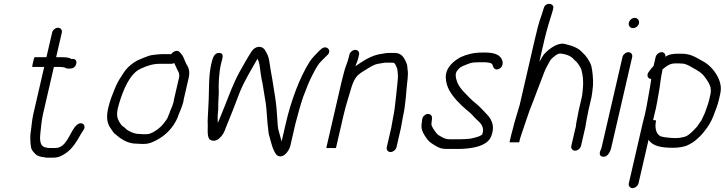

<svg xmlns="http://www.w3.org/2000/svg" viewBox="-20 -756 3737 990"><path d="M248.8 -588 219.4 -461H159.4C156.8 -461 153.8 -452.7 150.7 -436C146.1 -419.3 145.2 -411 147.9 -411H207.9L151.6 -167C145.3 -139.8 143.3 -110.7 139.9 -86L136.8 -64C135.3 -40.8 136.7 -12.3 140.6 6C143.3 20.3 159.5 36.3 170.6 45C185.2 52.4 200.5 54.4 220.8 57H254.8C264.8 57 274.1 55.7 282.8 53C319.6 39.5 347.7 13.9 369.4 -19C384.2 -39.3 395.1 -64.4 409.4 -84C420.1 -97.6 416.2 -112.4 407.1 -117.5C390 -127.2 374.4 -111.6 365.1 -100C338.7 -66.5 320.1 7 266.4 7H233.4C230.2 6.3 226.9 6 223.6 6C218.6 4.7 214.2 3.7 210.3 3C208.3 3 206.8 2.3 205.8 1C185.2 -8.1 184.8 -41.7 188.2 -70C192.3 -101.9 193.5 -131.9 201.6 -167L257.9 -411H286.9C292.3 -411 308.6 -409.6 313.2 -408C323.2 -401.8 332.3 -401.2 345 -403C377.1 -403 386.2 -455.2 353.4 -452H346.4C340.2 -460 313.2 -461 298.4 -461H269.4L298.8 -588C301.9 -601.5 292.6 -613 279 -613C265.4 -613 251.9 -601.5 248.8 -588Z M863.1 -477H816.1C802.9 -477 782.7 -474.2 771.2 -473C752.6 -471.3 742 -466 723 -459L694.2 -447C665.5 -433.4 637.6 -410.2 619.7 -384C603.5 -360.1 590.1 -339.8 576.6 -310C561.8 -273.7 547.6 -240.7 537.9 -199C526.4 -149.2 532.9 -117.2 552.2 -92C560.3 -81.5 565.2 -68.9 577.3 -62C584.2 -57.2 591.8 -49.4 598.4 -45C622.2 -29.3 646.5 -15 688.5 -15C697.6 -14.3 704.6 -14 709.2 -14H723.2C748.5 -14 766 -22.5 787.2 -33.5C833 -57.1 872.7 -96.3 895.4 -149L901.1 -165C907.7 -178.7 921.8 -215.5 925.6 -232C925.7 -235.3 926.2 -239 927.1 -243L953 -355C960.6 -388.3 952.1 -409.6 939.8 -428C929.9 -447.1 928 -464.4 912.8 -480L905.7 -488C894.1 -500.3 872 -491.1 863.1 -477ZM872 -221C868.4 -205.2 856.7 -185.1 853.9 -173C851.9 -167 849.7 -161.7 847.2 -157C846.3 -153 844.2 -148.3 841 -143C827.7 -123.3 814.5 -105.5 795 -91C778.8 -78.9 756.7 -64 734.8 -64H720.8C716.1 -64 709.5 -64.3 701 -65C677.2 -65 659.2 -72.8 644.7 -81L634.1 -87L625.9 -95C621.5 -99 616.7 -102.7 611.5 -106C604.7 -111.4 600.7 -120 595.3 -127C584.3 -145.4 579.9 -164.3 587.9 -199C589.8 -207 592 -215.3 594.7 -224C615.6 -293.1 649 -376.5 705.8 -402C736 -415.5 764.5 -427 804.6 -427H863.6C868.2 -427 873.2 -428.3 878.5 -431C884.4 -418.9 888.3 -408.3 894.4 -396C901.1 -385.3 907.4 -374.1 903 -355L877.1 -243C876 -238.3 875.3 -233.7 874.9 -229C874.3 -226.3 873 -225.2 872 -221Z M1069.7 -427.5C1054.9 -363.4 1058.7 -297 1056.1 -243C1054.3 -224.4 1055 -202.5 1053.2 -183L1051.6 -154C1051.2 -144 1050.9 -135.3 1050.6 -128C1053.6 -98.1 1045.5 -61 1059 -39C1073.3 -25.3 1097.2 -28.4 1112.2 -44C1129.7 -60.3 1135.8 -73 1144.9 -99C1170.3 -159.9 1192.2 -217.2 1217.3 -283C1243.7 -346 1276.7 -398.2 1307.6 -453C1312.9 -442.7 1315.1 -437.9 1318.2 -421C1322.7 -388.4 1325.9 -358.5 1333.5 -327C1339.7 -292.6 1344.5 -254.8 1350.8 -220C1356.5 -180.2 1356.8 -129.7 1362.8 -90C1363.8 -74 1365.7 -62.3 1368.7 -55C1377.8 -21.1 1385.7 16.5 1405.3 42C1434 68 1469.4 28.4 1477.2 -5L1503.5 -119C1509.3 -144.3 1534.5 -233 1543.1 -256C1557.7 -294.9 1574.6 -339.2 1593.3 -374L1607.3 -400C1614.6 -412.1 1619.9 -421.8 1627.5 -431L1640.7 -445C1646 -450.3 1651.6 -456 1657.7 -462L1668 -472C1693.8 -495.7 1662.9 -527.2 1636.1 -503L1626 -494C1608.8 -476 1591.4 -459.8 1577.3 -439C1524.9 -355.8 1481.1 -238.6 1453.5 -119L1432.2 -27C1429.8 -35.9 1426.9 -43.6 1424.5 -54L1418 -78C1411.6 -94.3 1411 -126.9 1409.4 -149L1406 -195C1402.2 -237.9 1396 -271.8 1389.8 -311L1384.1 -347C1377.6 -378.3 1373.9 -408.4 1368.6 -440C1364.2 -467.5 1357.9 -477.9 1346.7 -497C1331.1 -523.3 1295.5 -519.2 1277.4 -491C1261.1 -466.4 1231.9 -415.6 1216.3 -387C1177.5 -318.2 1145.3 -220.2 1112 -143L1103.2 -122C1102.1 -137.6 1102.3 -145.1 1102.6 -163L1105.3 -192C1105.6 -202 1105.7 -212.3 1105.5 -223C1105.8 -242 1107.9 -259.4 1108.2 -278C1106.4 -319.7 1108.1 -377.4 1119.6 -427C1125.5 -452.7 1138.6 -480.3 1112.5 -483C1084.1 -485.9 1076.2 -455.6 1069.7 -427.5Z M1781.4 -474 1778.9 -463C1771.7 -431.7 1760 -411.5 1751.8 -376C1747.9 -362 1744.3 -348 1741.1 -334L1662.6 6C1662.2 8 1670.4 8.3 1687.4 7C1703.7 8.3 1712.2 8 1712.6 6L1751.6 -163C1757.4 -187.8 1767.1 -223.8 1774.2 -245.5C1786.3 -282.6 1795.2 -328.7 1815.2 -356C1827.2 -374.1 1847.3 -384.7 1865.4 -396C1886.4 -409 1908.5 -424.8 1934.8 -428C1945.6 -429.1 1959.3 -433 1972 -433H2004C2017.8 -433 2019.5 -420.4 2024.7 -410C2030.6 -398.6 2028.4 -393.7 2030.7 -380C2033.5 -366 2030.8 -341.7 2029 -325C2024.4 -286.7 2021.9 -248.4 2016.5 -210L2013.9 -190C2012.2 -177.5 2010.4 -166.1 2007.3 -153C2006.6 -147 2005.5 -141 2004.2 -135C2001.2 -122.2 2000 -108.3 1997.2 -96L1974.3 3C1971.3 16.2 1980.3 28 1993.5 28C2006.7 28 2021.3 16.2 2024.3 3L2047.2 -96C2049.8 -107.6 2051.4 -123.2 2054.2 -135C2055.7 -141.7 2056.9 -148.3 2057.8 -155C2073.7 -224 2073.4 -285.9 2081.8 -350L2083.3 -374C2083.3 -382.7 2082.8 -390.3 2081.7 -397L2080.1 -412C2080 -420 2077.4 -429 2072.3 -439C2062.7 -460 2049.2 -483 2015.5 -483H1983.5C1975.5 -483 1966.9 -482 1957.8 -480C1923.3 -476.3 1895.7 -465.7 1869.1 -451C1852.1 -439.8 1828.3 -426.8 1812.6 -414C1814.3 -418.7 1815.4 -422 1815.9 -424C1821.8 -436.3 1825.2 -447.1 1828.9 -463L1831.4 -474C1834.5 -487.2 1825.4 -499 1812.2 -499C1799 -499 1784.5 -487.2 1781.4 -474Z M2351.8 -38H2297.8C2271.8 -38 2255.5 -51.2 2239.9 -60C2228 -69.3 2222.4 -81.4 2213.5 -93C2209.6 -100 2202.7 -111.2 2204.7 -120C2206 -129.6 2207 -138 2207.9 -147C2208.9 -167.4 2183.4 -177.5 2165.6 -158.5C2153.6 -145.7 2157.5 -132.2 2153.8 -116C2148.8 -83.7 2169.2 -58.1 2182.8 -38C2195.6 -21.4 2211.1 -13.1 2231.2 -1C2249.4 9.3 2262.6 12 2286.2 12H2340.2C2402.6 12 2495.5 1.7 2514.2 -57C2522.2 -79.2 2523.3 -96.6 2520.1 -113C2513 -150.9 2485 -170.6 2462.3 -196C2444.7 -215.7 2420.8 -231.2 2401.9 -251C2371.1 -283.9 2333.5 -312.7 2329.7 -367C2328.7 -386.5 2343.8 -400.4 2354.4 -409C2369.3 -418.1 2386.3 -423.2 2403.3 -430C2415.7 -434.5 2437.4 -435 2453.4 -435H2472.4C2489.9 -435 2518.6 -433.8 2520 -420C2523.3 -407.5 2532.1 -390.4 2553.6 -401C2571.3 -409.7 2574.3 -428 2570.3 -443C2561.1 -472.9 2529.9 -485 2484 -485H2465C2421.4 -485 2386.7 -475.5 2354.4 -461C2318.8 -441.5 2275.5 -405.8 2278.7 -354C2279.6 -330.4 2286.5 -309.6 2296.2 -291C2318.1 -252.4 2351 -219 2384.9 -190C2404.4 -175.2 2418.8 -160.1 2434 -143C2453.3 -124.7 2481.5 -105 2466.5 -63C2466.4 -62.3 2465.5 -61.3 2463.9 -60C2452.2 -53.6 2443.8 -50.1 2430.9 -47C2418.3 -44.6 2407.4 -40 2393.2 -40C2380.2 -38.7 2365.5 -38 2351.8 -38Z M2783.8 -714 2780.1 -702C2777.6 -694 2775.1 -686.3 2772.8 -679C2758.3 -641.3 2747.3 -594.6 2737.2 -551L2659.4 -214C2647.2 -170.3 2632.9 -129.7 2623.1 -87C2620.1 -77 2617.7 -68 2615.9 -60L2607.1 -22H2657.1L2661.5 -41C2662.7 -46.3 2665 -53.3 2668.3 -62C2676.1 -88.3 2684.4 -107 2693.6 -137C2703.6 -168.8 2716.6 -202.8 2728.8 -233C2738.1 -256.1 2762.7 -324 2771.9 -346C2781.1 -371.8 2790.3 -396.4 2802.5 -418C2809.2 -428.4 2814.6 -442.6 2822.1 -451C2831.2 -459.6 2851.7 -480 2868.8 -480C2901.5 -476.7 2926 -466.7 2940.4 -448C2948.8 -440.4 2956 -434.8 2962.1 -425C2968.1 -414.1 2975.9 -406.2 2978.7 -393C2985 -369.8 2988.6 -335.9 2986.1 -308C2984 -290 2984.1 -273.2 2979.4 -253L2963.9 -186C2960.9 -172.6 2955.9 -142.3 2952.8 -129C2949.6 -115.4 2950.8 -103.3 2945.8 -90L2925.9 -4C2922.9 9.2 2931.9 21 2945.2 21C2958.4 21 2972.9 9.2 2975.9 -4L2995.5 -89C2999.7 -101.5 2999.5 -114.9 3002.8 -129C3006 -142.9 3010.6 -171.6 3013.9 -186L3029.9 -255C3032.6 -267 3034.3 -285.9 3035.8 -298L3037.5 -314C3039.2 -348 3035.7 -387.1 3029 -416C3019.4 -444.3 3002.5 -467.9 2981.4 -487C2960 -510.5 2928.6 -520.8 2889.4 -530C2854.5 -536.8 2811.7 -503.6 2791.5 -483C2778.6 -470.7 2772.2 -454.3 2761.1 -438L2787.4 -552C2799.2 -603 2815.4 -654.3 2829.1 -698L2831.9 -710C2842.1 -740.7 2791.5 -747 2783.8 -714Z M3189.7 -462 3081.6 6C3081 8.7 3080.1 11.3 3078.8 14C3069.6 31.7 3069.6 47.4 3085.1 51.5C3110.4 58.2 3126.3 29 3131.6 6L3239.7 -462C3242.7 -475.2 3233.6 -487 3220.4 -487C3207.2 -487 3192.7 -475.2 3189.7 -462ZM3222.4 -638.5C3219 -623.7 3228.8 -611 3243.6 -611C3257.4 -611 3271.5 -621.6 3274.7 -635.5C3278.2 -650.6 3267.1 -664 3252.8 -664C3238.9 -664 3225.6 -652.4 3222.4 -638.5Z M3241.6 214C3254.8 214 3269.3 202.2 3272.4 189L3324.3 -36C3324.2 -35.3 3324.3 -34.7 3324.8 -34C3346.6 -2.3 3390.4 6 3450.6 6C3478.8 6 3510.6 1.5 3531.3 -10C3556.8 -22.6 3571.9 -36.1 3593.2 -57C3609.9 -74.1 3614.1 -83.1 3626.9 -99C3642.9 -121 3656.9 -150.9 3666.6 -180L3673.9 -199L3680.6 -219C3682.9 -226.3 3684.9 -233.3 3686.4 -240L3693.3 -270C3700.7 -301.9 3695.6 -324.9 3687.6 -345C3672.3 -383.9 3639.6 -422.9 3601 -442L3583.4 -452C3558.5 -466 3534.7 -479 3493.6 -479H3473.6C3452.2 -479 3426.6 -475.8 3410.9 -463C3412.6 -475.7 3405.2 -487 3391.4 -487C3378.2 -487 3363.7 -475.2 3360.7 -462L3350 -416C3340.2 -405.7 3332.8 -396.7 3324.9 -385C3311.6 -368.1 3320.7 -349 3337.6 -349C3337.3 -347.7 3337.2 -346 3337.4 -344C3335.8 -331.3 3333.6 -317.3 3330.7 -302C3322 -255.8 3315.8 -211.3 3305.1 -165C3301.2 -151 3297.7 -137.3 3294.6 -124L3222.4 189C3219.3 202.2 3228.4 214 3241.6 214ZM3347.6 -137 3353.9 -164C3366.7 -210.8 3372.7 -258.8 3381.2 -304C3385.5 -332.6 3387.6 -358 3394.1 -386C3394.5 -390.7 3395.1 -394.7 3395.9 -398C3399.3 -401.3 3403 -404.3 3407 -407C3422.7 -419.8 3438.5 -429 3462 -429H3482C3488 -429 3494 -428.7 3499.8 -428C3505.1 -428 3509.9 -427 3514.1 -425C3527.6 -420.6 3539.2 -414.3 3551 -407C3576.6 -392.5 3598.7 -381.6 3614.6 -358C3626 -343.2 3638.9 -323.5 3643.6 -306L3644.9 -294C3645.6 -286.8 3645.4 -279 3643.3 -270L3636.4 -240C3632.2 -221.6 3625 -204.5 3619.2 -187C3615 -174.8 3610.4 -162.5 3603.9 -151L3596.2 -135C3593.1 -130.3 3590.1 -126 3587.2 -122L3575 -104C3569.1 -96.9 3547.9 -74.7 3541.2 -70C3531.9 -61 3517.8 -51 3503.3 -49L3482.4 -45C3475.6 -44.3 3468.8 -44 3462.2 -44C3449.3 -44 3429.7 -45.6 3418.8 -47L3403.3 -49C3398.8 -49.7 3394.7 -50.7 3391 -52C3388.3 -52 3384.7 -53.7 3380.2 -57C3361.9 -70.3 3355.2 -100.6 3362.9 -134C3363.2 -135.3 3358.1 -136.3 3347.6 -137Z"/></svg>

Font: HoneyBee
Style: BookIt
Weight: 300
Foundry: Cannot Into Space Fonts
Version: Version 0.89